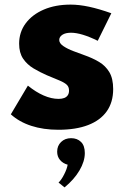

<svg xmlns="http://www.w3.org/2000/svg" viewBox="-20 -547 558 833"><path d="M233.5 16Q168 16 115.8 -1Q63.5 -18 27 -51L101 -175.5Q135.5 -147.5 169.2 -132.8Q203 -118 234 -118Q249 -118 259 -122Q269 -126 274.2 -134Q279.5 -142 279.5 -154Q279.5 -170 269.8 -179.2Q260 -188.5 238.8 -197.5Q217.5 -206.5 183.5 -220.5Q152.5 -234 125 -250.5Q97.5 -267 80.2 -292.5Q63 -318 63 -357.5Q63 -407.5 91.5 -445.8Q120 -484 170.2 -505.5Q220.5 -527 286.5 -527Q323 -527 366.2 -517.8Q409.5 -508.5 463 -489.5L404 -370Q333 -405 288 -405Q264 -405 250.5 -396Q237 -387 237 -373.5Q237 -359 255.2 -346.8Q273.5 -334.5 299 -325Q324.5 -315.5 345 -308Q381 -295.5 409.5 -278.5Q438 -261.5 454.5 -233.8Q471 -206 471 -160.5Q471 -103.5 443.2 -64.2Q415.5 -25 362.5 -4.5Q309.5 16 233.5 16ZM260 266 234 245Q246 234 258.2 210Q270.5 186 273.5 167.5Q253 162 240.5 147.2Q228 132.5 228 111Q228 85.5 245 69Q262 52.5 288.5 52.5Q315 52.5 331.5 68.8Q348 85 348 117Q348 153 324.8 192.5Q301.5 232 260 266Z"/></svg>

Font: Spartan Thin ExtraBold
Style: Regular
Weight: 800
Version: Version 1.004